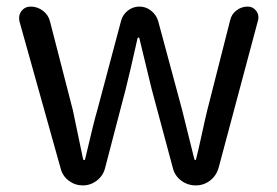

<svg xmlns="http://www.w3.org/2000/svg" viewBox="-20 -563 842 583"><path d="M164.1 -51.8 39.1 -498Q38.1 -502.9 38.1 -508.8Q38.1 -519.5 44.9 -529.3Q55.7 -543 73.2 -543Q93.8 -543 110.4 -530.3Q127 -517.6 131.8 -498L201.2 -228.5Q230.5 -87.9 232.4 -79.1Q233.4 -77.1 235.8 -77.1Q238.3 -77.1 238.3 -79.1Q265.6 -196.3 275.4 -228.5L347.7 -500Q352.5 -518.6 368.2 -530.8Q383.8 -543 403.3 -543Q422.9 -543 438.5 -530.8Q454.1 -518.6 460 -500L533.2 -228.5Q537.1 -211.9 544.9 -181.2Q552.7 -150.4 558.6 -126Q564.5 -101.6 570.3 -79.1Q571.3 -77.1 573.2 -77.1Q575.2 -77.1 575.2 -79.1Q582 -105.5 592.8 -155.3Q603.5 -205.1 609.4 -228.5L678.7 -501Q682.6 -519.5 697.8 -531.2Q712.9 -543 732.4 -543Q748 -543 757.8 -530.3Q764.6 -521.5 764.6 -510.7Q764.6 -505.9 763.7 -502L643.6 -52.7Q636.7 -29.3 617.7 -14.6Q598.6 0 574.2 0Q549.8 0 530.3 -14.6Q510.7 -29.3 504.9 -52.7L440.4 -293Q438.5 -299.8 403.3 -446.3Q403.3 -449.2 400.9 -449.2Q398.4 -449.2 397.5 -446.3Q374 -340.8 361.3 -291L298.8 -51.8Q293 -29.3 273.9 -14.6Q254.9 0 231.4 0Q208 0 189 -14.2Q169.9 -28.3 164.1 -51.8Z"/></svg>

Font: Gen Jyuu Gothic P Regular
Style: Regular
Weight: 400
Designer: [Source Han Sans]
Ryoko NISHIZUKA  (kana & ideographs); Paul D. Hunt (Latin, Greek & Cyrillic); Wenlong ZHANG  (bopomofo
Version: Version 1.002.20150607